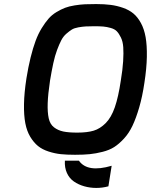

<svg xmlns="http://www.w3.org/2000/svg" viewBox="-20 -757 742 944"><path d="M110 -372Q119 -428 130.5 -474.5Q142 -521 155 -556Q168 -591 185 -618.5Q202 -646 218.5 -665Q235 -684 257.5 -697.5Q280 -711 299.5 -718.5Q319 -726 347 -730.5Q375 -735 398 -736Q421 -737 453 -737Q493 -737 524 -733Q555 -729 585 -718.5Q615 -708 636 -690.5Q657 -673 673 -643.5Q689 -614 696 -574Q703 -534 702 -477.5Q701 -421 690 -350Q680 -282 664.5 -229Q649 -176 631.5 -139Q614 -102 589.5 -75.5Q565 -49 541.5 -34Q518 -19 484.5 -10.5Q451 -2 421 1Q391 4 349 4Q309 4 279.5 1Q250 -2 219 -12Q188 -22 167 -39Q146 -56 129 -84Q112 -112 104.5 -151Q97 -190 98 -245.5Q99 -301 110 -372ZM226 -361Q216 -294 214.5 -249.5Q213 -205 219.5 -175.5Q226 -146 245.5 -131Q265 -116 291 -110.5Q317 -105 360 -105Q409 -105 440.5 -114.5Q472 -124 499.5 -151.5Q527 -179 544.5 -229.5Q562 -280 574 -361Q583 -415 585.5 -456Q588 -497 586 -525Q584 -553 574.5 -572.5Q565 -592 554.5 -603Q544 -614 524.5 -619.5Q505 -625 488 -626.5Q471 -628 443 -628Q417 -628 401 -627Q385 -626 365 -622.5Q345 -619 333 -611.5Q321 -604 306 -591Q291 -578 281 -558.5Q271 -539 260.5 -511Q250 -483 242 -446Q234 -409 226 -361ZM299 33H368Q410 93 529 58L513 159Q484 167 453.5 167Q423 167 394.5 159Q366 151 343.5 135.5Q321 120 309 93.5Q297 67 299 33Z"/></svg>

Font: Exo
Style: DemiBoldItalic
Weight: 600
Designer: Natanael Gama
Version: Version 1